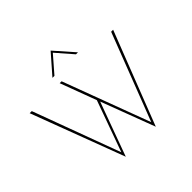

<svg xmlns="http://www.w3.org/2000/svg" viewBox="-220 -1156 1425 1425"><g transform="rotate(-45 492.0 -443.5)"><path d="M54 -701H76L330 -15L475 -417L369 -701H389L645 -16L909 -701H930L645 32L485 -392L330 32ZM606 -767 493 -897 380 -767H359L492 -919H493L627 -767Z"/></g></svg>

Font: Synthetic Thin
Style: Regular
Weight: 100
Designer: Santiago Orozco
Foundry: Typemade
Version: Version 2.000; ttfautohint (v1.8.4.7-5d5b)